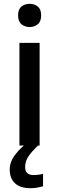

<svg xmlns="http://www.w3.org/2000/svg" viewBox="-20 -764 310 1008"><path d="M136 -744Q160 -744 178 -730Q196 -716 196 -683Q196 -651 178 -636.5Q160 -622 136 -622Q111 -622 93 -636.5Q75 -651 75 -683Q75 -716 93 -730Q111 -744 136 -744ZM188 -539V0H82V-539ZM112 113Q112 155 156 155Q172 155 184.5 153Q197 151 206 149V214Q191 218 176 221Q161 224 140 224Q86 224 58.5 198Q31 172 31 126Q31 85 60.5 47Q90 9 127 -17L180 0Q146 32 129 57.5Q112 83 112 113Z"/></svg>

Font: Noto Sans Myanmar UI Medium
Style: Regular
Weight: 500
Designer: Monotype Design Team
Foundry: Monotype Imaging Inc.
Version: Version 2.103; ttfautohint (v1.8.4.7-5d5b)